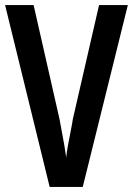

<svg xmlns="http://www.w3.org/2000/svg" viewBox="-20 -785 522 754"><path d="M482 -765 305 -51H175L0 -765H112L214 -316Q216 -302 221.5 -275Q227 -248 232 -218Q237 -188 240 -167Q242 -188 247.5 -217.5Q253 -247 258.5 -274.5Q264 -302 266 -317L369 -765Z"/></svg>

Font: Noto Sans Tamil UI ExtraCondensed SemiBold
Style: Regular
Weight: 600
Width: 2
Designer: Jelle Bosma - Monotype Design Team
Foundry: Monotype Imaging Inc.
Version: Version 2.004; ttfautohint (v1.8.4.7-5d5b)